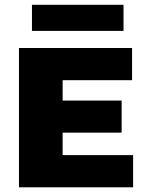

<svg xmlns="http://www.w3.org/2000/svg" viewBox="-20 -800 625 820"><path d="M61 0V-595H544V-457.5H247.5V-137.5H548.5V0ZM172.5 -233.5V-370.5H499.5V-233.5ZM116.5 -668V-779.5H507.5V-668Z"/></svg>

Font: Encode Sans SC Condensed Thin ExtraBold
Style: Regular
Weight: 800
Version: Version 3.002